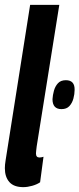

<svg xmlns="http://www.w3.org/2000/svg" viewBox="-23 -760 327 790"><path d="M101 -740H221L128 -158Q127 -148 126 -141Q125 -134 125 -129Q125 -112 139 -112Q147 -112 156 -115L142 -10Q129 -1 109.5 4.5Q90 10 73 10Q34 10 15.5 -11Q-3 -32 -3 -68Q-3 -82 0 -100ZM193 -352Q194 -369 199 -387Q204 -405 215.5 -417.5Q227 -430 248 -430Q285 -430 284 -390Q284 -373 279 -354.5Q274 -336 262.5 -323.5Q251 -311 230 -311Q193 -311 193 -352Z"/></svg>

Font: Georama ExtraCondensed
Style: Bold Italic
Weight: 700
Width: 2
Italic angle: -9°
Designer: Jean-Baptiste Levee
Foundry: Production Type
Version: Version 1.000